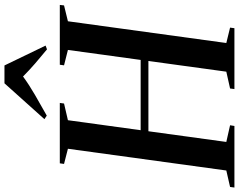

<svg xmlns="http://www.w3.org/2000/svg" viewBox="-136 -898 1018 817"><g transform="rotate(-90 372.5 -489.0)"><path d="M-16.5 0 -14 -18.5 56 -34.5 148.5 -708.5 84 -725 86.5 -743H343.5L341 -725L270 -708.5L227.5 -399H526.5L569 -708.5L503.5 -725L506 -743H760.5L758.5 -725L691 -708.5L598.5 -34.5L664 -18.5L661.5 0H402.5L405 -18.5L476.5 -34.5L522 -366H223L177.5 -34.5L248.5 -18.5L245.5 0ZM274.5 -808.5 427 -978.5H503L587.5 -803.5L571.5 -797.5Q541.5 -822 512 -847.5Q482.5 -873 456 -899.5Q420.5 -873.5 378.2 -849Q336 -824.5 289.5 -798.5Z"/></g></svg>

Font: Merriweather 144pt Medium
Style: Italic
Weight: 500
Italic angle: -7.8°
Version: Version 2.101